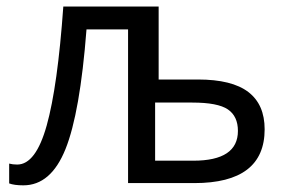

<svg xmlns="http://www.w3.org/2000/svg" viewBox="-20 -555 877 582"><path d="M460.9 -314H580.1Q683.1 -314 732.7 -276.1Q782.2 -238.3 782.2 -163.1Q782.2 0 568.8 0H368.2V-465.8H242.2Q222.7 -212.9 178.5 -103Q134.3 6.8 50.8 6.8Q23.4 6.8 7.8 1V-59.1Q18.6 -56.2 32.2 -56.2Q88.4 -56.2 121.6 -174.8Q154.8 -293.5 171.9 -535.2H460.9ZM701.2 -158.2Q701.2 -202.6 670.7 -223.4Q640.1 -244.1 563 -244.1H450.2V-67.9H565.9Q701.2 -67.9 701.2 -158.2Z"/></svg>

Font: Open Sans ACDW
Style: acdw
Weight: 400
Foundry: Ascender Corporation
Version: Version 1.10